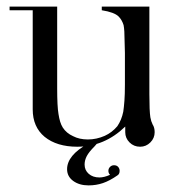

<svg xmlns="http://www.w3.org/2000/svg" viewBox="-20 -435 552 581"><path d="M442 -58Q448 -49 448 -35Q448 -17 435 -4Q422 9 404 9Q385 9 372 -4Q359 -17 359 -35V-52Q296 9 214 9Q152 9 115 -21Q79 -51 79 -104V-404H9V-415H153V-168Q153 -113 157 -90Q159 -77 162 -67Q165 -57 170 -49Q181 -32 201 -23Q220 -13 246 -13Q272 -13 297 -24Q319 -34 335 -53Q348 -72 353 -97Q355 -110 356.5 -130Q358 -150 358 -179V-275L357 -311Q357 -344 354 -359Q349 -375 339 -385Q326 -398 288 -404V-415H432V-150Q432 -99 435 -80Q437 -68 442 -58ZM266 8Q249 25 242.5 37.5Q236 50 236 63Q236 80 248.5 91Q261 102 281 102Q295 102 313 94Q308 89 308 82Q308 75 313 70Q318 65 325 65Q333 65 337.5 70Q342 75 342 82Q342 92 335 96Q312 112 291.5 119Q271 126 248 126Q220 126 201.5 112.5Q183 99 183 77Q183 35 246 0H273Z"/></svg>

Font: Wachinanga
Style: Regular
Weight: 400
Designer: deFharo
Foundry: deFharo
Version: Wachinanga: Version 2.001 2013